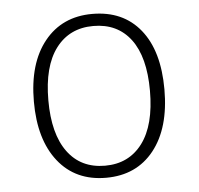

<svg xmlns="http://www.w3.org/2000/svg" viewBox="-44 -577 656 634"><g transform="rotate(-5 283.5 -260.5)"><path d="M500 -263Q500 -135 442 -62Q384 11 283 11Q182 11 124.5 -61.5Q67 -134 67 -260Q67 -387 125.5 -459.5Q184 -532 284 -532Q386 -532 443 -461.5Q500 -391 500 -263ZM115 -260Q115 -149 159 -89Q203 -29 283 -29Q362 -29 407 -89Q452 -149 452 -263Q452 -375 408 -433.5Q364 -492 284 -492Q205 -492 160 -432.5Q115 -373 115 -260Z"/></g></svg>

Font: FiraGO ExtraLight
Style: Regular
Weight: 200
Designer: bBox Type
Foundry: bBox Type GmbH
Version: Version 1.001